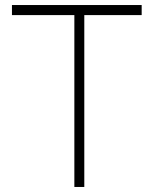

<svg xmlns="http://www.w3.org/2000/svg" viewBox="-20 -743 610 763"><path d="M27.5 -683V-723H543V-683H315V0H275.5V-683Z"/></svg>

Font: Public Sans Thin
Style: Regular
Weight: 100
Designer: The Public Sans project authors (U.S. Web Design System). Libre Franklin designed by Pablo Impallari and Rodrigo Fuenzal
Version: Version 1.008